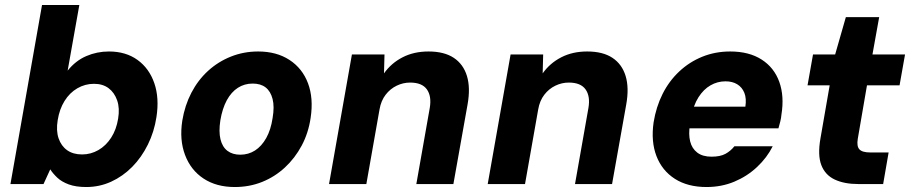

<svg xmlns="http://www.w3.org/2000/svg" viewBox="-20 -740 3669 772"><path d="M327 12Q285 12 256.5 1.5Q228 -9 210.5 -25.5Q193 -42 182 -59L155 0H22L149 -720H299L252 -456Q284 -496 327 -514.5Q370 -533 418 -533Q486 -533 533 -499Q580 -465 600.5 -405.5Q621 -346 609 -269Q600 -210 574.5 -158.5Q549 -107 511.5 -69Q474 -31 427 -9.5Q380 12 327 12ZM310 -119Q345 -119 375.5 -136.5Q406 -154 427 -186.5Q448 -219 455 -263Q462 -305 451 -336.5Q440 -368 416.5 -385.5Q393 -403 358 -403Q322 -403 291 -385Q260 -367 239.5 -334Q219 -301 212 -257Q205 -215 215.5 -184Q226 -153 250 -136Q274 -119 310 -119Z M924 12Q850 12 798.5 -22Q747 -56 724 -117Q701 -178 713 -255Q723 -316 749.5 -367Q776 -418 816.5 -455Q857 -492 908.5 -512.5Q960 -533 1018 -533Q1092 -533 1144 -499Q1196 -465 1218.5 -405Q1241 -345 1229 -266Q1220 -205 1193 -154.5Q1166 -104 1125.5 -66.5Q1085 -29 1034 -8.5Q983 12 924 12ZM946 -118Q979 -118 1005.5 -135Q1032 -152 1050.5 -185Q1069 -218 1076 -265Q1084 -311 1076 -342Q1068 -373 1048 -388.5Q1028 -404 996 -404Q963 -404 936.5 -387Q910 -370 892 -337Q874 -304 866 -256Q859 -211 866.5 -180Q874 -149 894.5 -133.5Q915 -118 946 -118Z M1303 0 1395 -521H1526L1524 -445Q1553 -486 1598.5 -509.5Q1644 -533 1703 -533Q1766 -533 1804.5 -507.5Q1843 -482 1857.5 -434.5Q1872 -387 1860 -320L1803 0H1654L1708 -306Q1716 -353 1696.5 -380.5Q1677 -408 1629 -408Q1601 -408 1575 -395.5Q1549 -383 1530.5 -359Q1512 -335 1506 -300L1453 0Z M1941 0 2033 -521H2164L2162 -445Q2191 -486 2236.5 -509.5Q2282 -533 2341 -533Q2404 -533 2442.5 -507.5Q2481 -482 2495.5 -434.5Q2510 -387 2498 -320L2441 0H2292L2346 -306Q2354 -353 2334.5 -380.5Q2315 -408 2267 -408Q2239 -408 2213 -395.5Q2187 -383 2168.5 -359Q2150 -335 2144 -300L2091 0Z M2821 12Q2745 12 2693.5 -21Q2642 -54 2619.5 -112.5Q2597 -171 2608 -248Q2618 -310 2644 -362Q2670 -414 2711 -452.5Q2752 -491 2804 -512Q2856 -533 2916 -533Q2992 -533 3042.5 -500.5Q3093 -468 3113.5 -410.5Q3134 -353 3122 -279Q3121 -266 3117.5 -252Q3114 -238 3110 -224H2709L2725 -311H2977Q2982 -344 2973 -366.5Q2964 -389 2944.5 -401Q2925 -413 2897 -413Q2865 -413 2837 -397Q2809 -381 2788.5 -349Q2768 -317 2759 -268L2754 -238Q2748 -200 2755 -171.5Q2762 -143 2783.5 -126.5Q2805 -110 2841 -110Q2876 -110 2897 -121.5Q2918 -133 2933 -152H3087Q3064 -106 3024 -68.5Q2984 -31 2932.5 -9.5Q2881 12 2821 12Z M3431 0Q3375 0 3336.5 -18Q3298 -36 3282.5 -76Q3267 -116 3279 -184L3316 -397H3227L3249 -521H3338L3381 -671H3515L3488 -521H3619L3597 -397H3466L3429 -182Q3424 -152 3435.5 -139.5Q3447 -127 3479 -127H3553L3531 0Z"/></svg>

Font: DM Sans 10pt Black
Style: Italic
Weight: 900
Italic angle: -10°
Version: Version 4.004;gftools[0.9.30]